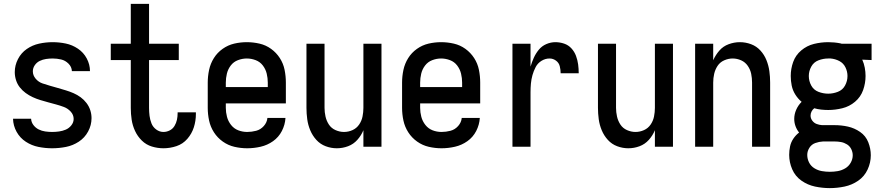

<svg xmlns="http://www.w3.org/2000/svg" viewBox="-20 -755 4540 988"><path d="M248 8Q284 8 319.5 1Q355 -6 385.5 -26Q416 -46 433.5 -78.5Q451 -111 451 -147Q451 -168 444.5 -188Q438 -208 425 -225Q412 -242 395 -254.5Q378 -267 358.5 -275.5Q339 -284 319 -290Q299 -296 278.5 -302Q258 -308 238 -313.5Q218 -319 198 -326Q178 -333 163.5 -350Q149 -367 149 -388Q149 -405 159 -419.5Q169 -434 184.5 -441.5Q200 -449 217 -451.5Q234 -454 251 -454Q273 -454 294.5 -449Q316 -444 332.5 -427.5Q349 -411 350 -389H443Q443 -423 426.5 -454Q410 -485 381 -504.5Q352 -524 318.5 -531Q285 -538 251 -538Q216 -538 181.5 -530.5Q147 -523 118 -503Q89 -483 72.5 -451Q56 -419 56 -384Q56 -363 62.5 -342.5Q69 -322 82 -305.5Q95 -289 112 -276.5Q129 -264 148.5 -255Q168 -246 188 -240Q208 -234 228 -228.5Q248 -223 268.5 -217.5Q289 -212 309 -204.5Q329 -197 344 -180.5Q359 -164 359 -143Q359 -125 347 -110Q335 -95 318.5 -88Q302 -81 284 -78.5Q266 -76 248 -76Q231 -76 213 -78.5Q195 -81 179 -89Q163 -97 152 -111.5Q141 -126 140 -144H47Q48 -108 65.5 -76.5Q83 -45 113 -25.5Q143 -6 178 1Q213 8 248 8Z M821 8Q855 8 888 -3Q921 -14 944 -40.5Q967 -67 977.5 -100Q988 -133 988 -168Q988 -172 988 -177H894V-172Q894 -155 890.5 -138.5Q887 -122 878 -107Q869 -92 853.5 -84Q838 -76 821 -76Q801 -76 784 -88.5Q767 -101 759.5 -120Q752 -139 749.5 -159Q747 -179 747 -199V-446H900V-530H747V-735H653V-530H550V-446H653V-199Q653 -169 657.5 -139Q662 -109 675 -81Q688 -53 710 -31.5Q732 -10 761.5 -1Q791 8 821 8Z M1252 8Q1287 8 1321.5 0Q1356 -8 1385 -28.5Q1414 -49 1430.5 -81Q1447 -113 1449 -148H1356Q1354 -125 1337.5 -106.5Q1321 -88 1298 -82Q1275 -76 1252 -76Q1228 -76 1206 -84.5Q1184 -93 1169 -112Q1154 -131 1148 -154Q1142 -177 1142 -200V-223H1451V-330Q1451 -363 1444.5 -395.5Q1438 -428 1420 -456Q1402 -484 1375 -503.5Q1348 -523 1315.5 -530.5Q1283 -538 1250 -538Q1217 -538 1185 -530.5Q1153 -523 1125.5 -503.5Q1098 -484 1080.5 -456Q1063 -428 1056 -395.5Q1049 -363 1049 -330V-200Q1049 -167 1056 -134.5Q1063 -102 1081 -74Q1099 -46 1126.5 -26.5Q1154 -7 1186.5 0.5Q1219 8 1252 8ZM1142 -307V-330Q1142 -353 1147.5 -376Q1153 -399 1167.5 -418Q1182 -437 1204.5 -445.5Q1227 -454 1250 -454Q1273 -454 1295.5 -445.5Q1318 -437 1332.5 -418Q1347 -399 1352.5 -376Q1358 -353 1358 -330V-307Z M1713 8Q1743 8 1771 -2.5Q1799 -13 1819 -35.5Q1839 -58 1850 -85V0H1943V-530H1850V-200Q1850 -178 1845.5 -155.5Q1841 -133 1828 -114Q1815 -95 1794 -85.5Q1773 -76 1750 -76Q1728 -76 1706.5 -85.5Q1685 -95 1672.5 -114Q1660 -133 1655 -155.5Q1650 -178 1650 -200V-530H1557V-200Q1557 -171 1561 -141.5Q1565 -112 1576.5 -84.5Q1588 -57 1608 -35Q1628 -13 1656 -2.5Q1684 8 1713 8Z M2252 8Q2287 8 2321.5 0Q2356 -8 2385 -28.5Q2414 -49 2430.5 -81Q2447 -113 2449 -148H2356Q2354 -125 2337.5 -106.5Q2321 -88 2298 -82Q2275 -76 2252 -76Q2228 -76 2206 -84.5Q2184 -93 2169 -112Q2154 -131 2148 -154Q2142 -177 2142 -200V-223H2451V-330Q2451 -363 2444.5 -395.5Q2438 -428 2420 -456Q2402 -484 2375 -503.5Q2348 -523 2315.5 -530.5Q2283 -538 2250 -538Q2217 -538 2185 -530.5Q2153 -523 2125.5 -503.5Q2098 -484 2080.5 -456Q2063 -428 2056 -395.5Q2049 -363 2049 -330V-200Q2049 -167 2056 -134.5Q2063 -102 2081 -74Q2099 -46 2126.5 -26.5Q2154 -7 2186.5 0.5Q2219 8 2252 8ZM2142 -307V-330Q2142 -353 2147.5 -376Q2153 -399 2167.5 -418Q2182 -437 2204.5 -445.5Q2227 -454 2250 -454Q2273 -454 2295.5 -445.5Q2318 -437 2332.5 -418Q2347 -399 2352.5 -376Q2358 -353 2358 -330V-307Z M2617 0H2710V-281Q2710 -303 2712 -325Q2714 -347 2720 -368.5Q2726 -390 2736.5 -410Q2747 -430 2766.5 -442Q2786 -454 2808 -454Q2826 -454 2841 -443Q2856 -432 2860.5 -414Q2865 -396 2865 -378H2958Q2958 -401 2955 -423.5Q2952 -446 2944 -467.5Q2936 -489 2920.5 -506Q2905 -523 2883 -530.5Q2861 -538 2838 -538Q2814 -538 2791 -528Q2768 -518 2752.5 -499Q2737 -480 2727 -458Q2717 -436 2710 -412V-530H2617Z M3213 8Q3243 8 3271 -2.5Q3299 -13 3319 -35.5Q3339 -58 3350 -85V0H3443V-530H3350V-200Q3350 -178 3345.5 -155.5Q3341 -133 3328 -114Q3315 -95 3294 -85.5Q3273 -76 3250 -76Q3228 -76 3206.5 -85.5Q3185 -95 3172.5 -114Q3160 -133 3155 -155.5Q3150 -178 3150 -200V-530H3057V-200Q3057 -171 3061 -141.5Q3065 -112 3076.5 -84.5Q3088 -57 3108 -35Q3128 -13 3156 -2.5Q3184 8 3213 8Z M3557 0H3650V-330Q3650 -353 3655 -375Q3660 -397 3672.5 -416Q3685 -435 3706.5 -444.5Q3728 -454 3750 -454Q3773 -454 3794 -444.5Q3815 -435 3828 -416Q3841 -397 3845.5 -375Q3850 -353 3850 -330V0H3943V-330Q3943 -360 3939 -389Q3935 -418 3924 -445.5Q3913 -473 3893 -495Q3873 -517 3845 -527.5Q3817 -538 3787 -538Q3758 -538 3729.5 -527.5Q3701 -517 3681.5 -494.5Q3662 -472 3650 -445V-530H3557Z M4250 213Q4288 213 4326 205Q4364 197 4396 175Q4428 153 4444.5 117.5Q4461 82 4461 44Q4461 10 4448 -23Q4435 -56 4406 -76Q4377 -96 4343.5 -103.5Q4310 -111 4275 -111H4225Q4220 -111 4214 -111H4210Q4196 -112 4182.5 -117Q4169 -122 4160 -134Q4151 -146 4151 -160Q4151 -171 4156 -181Q4161 -191 4170 -198Q4187 -193 4205.5 -191Q4224 -189 4242 -189Q4278 -189 4314.5 -198Q4351 -207 4380 -231.5Q4409 -256 4421.5 -291.5Q4434 -327 4434 -364Q4434 -385 4430 -406.5Q4426 -428 4417 -448L4465 -446V-530H4311L4304 -532Q4289 -535 4273 -536.5Q4257 -538 4242 -538Q4205 -538 4168.5 -529Q4132 -520 4103 -495.5Q4074 -471 4061.5 -436Q4049 -401 4049 -364Q4049 -339 4054 -314.5Q4059 -290 4072.5 -268.5Q4086 -247 4105 -231Q4087 -213 4077 -190Q4067 -167 4067 -143Q4067 -124 4073.5 -106Q4080 -88 4092 -73Q4075 -60 4062.5 -41.5Q4050 -23 4045.5 -1.5Q4041 20 4041 42Q4041 80 4056.5 116Q4072 152 4104 174.5Q4136 197 4174 205Q4212 213 4250 213ZM4250 129Q4230 129 4209.5 125.5Q4189 122 4171 111Q4153 100 4143.5 81.5Q4134 63 4134 42Q4134 23 4145 5.5Q4156 -12 4175.5 -19Q4195 -26 4215 -27Q4217 -27 4219.5 -27Q4222 -27 4225 -27H4275Q4292 -27 4308 -24Q4324 -21 4338.5 -12Q4353 -3 4360.5 12.5Q4368 28 4368 44Q4368 64 4357.5 82.5Q4347 101 4329 111.5Q4311 122 4291 125.5Q4271 129 4250 129ZM4242 -273Q4216 -273 4191.5 -282.5Q4167 -292 4154.5 -315Q4142 -338 4142 -364Q4142 -389 4154.5 -412Q4167 -435 4191.5 -444.5Q4216 -454 4242 -454H4254Q4278 -452 4299 -441Q4320 -430 4330.5 -408.5Q4341 -387 4341 -364Q4341 -338 4328.5 -315Q4316 -292 4291.5 -282.5Q4267 -273 4242 -273Z"/></svg>

Font: Iosevka SS08 Medium
Style: Regular
Weight: 500
Monospace: yes
Designer: Belleve Invis
Foundry: Belleve Invis
Version: Version 3.4.3; ttfautohint (v1.8.3)